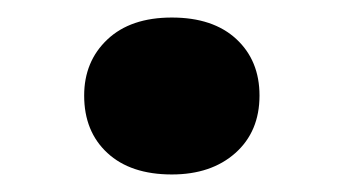

<svg xmlns="http://www.w3.org/2000/svg" viewBox="-20 -553 391 219"><path d="M176 -354Q129 -354 102.5 -378.5Q76 -403 76 -444Q76 -483 102.5 -508Q129 -533 176 -533Q223 -533 249.5 -508.5Q276 -484 276 -444Q276 -403 248.5 -378.5Q221 -354 176 -354Z"/></svg>

Font: Literata 7pt
Style: Bold
Weight: 700
Designer: Latin by Veronika Burian and Jose Scaglione. Greek by Irene Vlachou. Cyrillic by Vera Evstafieva.
Foundry: TypeTogether
Version: Version 3.002